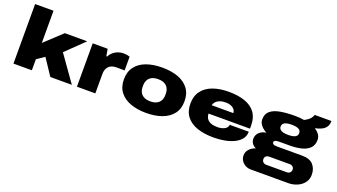

<svg xmlns="http://www.w3.org/2000/svg" viewBox="-74 -1356 3852 2197"><g transform="rotate(20 1852.0 -257.5)"><path d="M60 0V-725H284V-333L493 -528H766L547 -316L771 0H509L377 -198L284 -134V0Z M833 0V-528H1015L1030 -442H1039Q1058 -477 1085 -499Q1112 -521 1143 -531Q1174 -541 1205 -541Q1227 -541 1245.5 -538Q1264 -535 1282 -528V-362H1179Q1148 -362 1125 -352.5Q1102 -343 1087 -326.5Q1072 -310 1064.5 -287.5Q1057 -265 1057 -238V0Z M1678 12Q1569 12 1486 -18.5Q1403 -49 1356 -110Q1309 -171 1309 -264Q1309 -357 1356 -418.5Q1403 -480 1486 -510Q1569 -540 1678 -540Q1787 -540 1870 -510Q1953 -480 2000 -418.5Q2047 -357 2047 -264Q2047 -171 2000 -110Q1953 -49 1870 -18.5Q1787 12 1678 12ZM1678 -129Q1727 -129 1757.5 -146Q1788 -163 1802 -191.5Q1816 -220 1816 -254V-274Q1816 -308 1802 -336.5Q1788 -365 1757.5 -382Q1727 -399 1678 -399Q1629 -399 1598.5 -382Q1568 -365 1554 -336.5Q1540 -308 1540 -274V-254Q1540 -220 1554 -191.5Q1568 -163 1598.5 -146Q1629 -129 1678 -129Z M2498 12Q2385 12 2299.5 -17Q2214 -46 2166.5 -107.5Q2119 -169 2119 -264Q2119 -357 2166 -418.5Q2213 -480 2296 -510Q2379 -540 2488 -540Q2602 -540 2685 -511Q2768 -482 2813 -421Q2858 -360 2858 -264V-226H2353Q2355 -189 2372 -164Q2389 -139 2421.5 -127Q2454 -115 2500 -115Q2530 -115 2553.5 -121Q2577 -127 2593 -137.5Q2609 -148 2617 -161Q2625 -174 2625 -188H2857Q2857 -138 2828.5 -100.5Q2800 -63 2750.5 -38Q2701 -13 2636 -0.5Q2571 12 2498 12ZM2354 -328H2618Q2618 -345 2610 -360Q2602 -375 2586.5 -387Q2571 -399 2548.5 -406Q2526 -413 2498 -413Q2454 -413 2424 -401.5Q2394 -390 2376.5 -370.5Q2359 -351 2354 -328Z M3026 210Q2991 210 2960.5 194Q2930 178 2911.5 149.5Q2893 121 2893 86Q2893 43 2921.5 11Q2950 -21 2998 -37Q2964 -53 2948.5 -77.5Q2933 -102 2933 -130Q2933 -177 2965.5 -208.5Q2998 -240 3051 -247Q3010 -267 2981.5 -300.5Q2953 -334 2953 -374Q2953 -442 2997 -478Q3041 -514 3117.5 -527Q3194 -540 3291 -540Q3322 -540 3350.5 -538Q3379 -536 3405 -531Q3458 -558 3478.5 -585.5Q3499 -613 3499 -627H3704Q3704 -584 3686 -556Q3668 -528 3634 -511Q3600 -494 3553 -484Q3589 -462 3609 -433Q3629 -404 3629 -369Q3629 -305 3592 -268Q3555 -231 3492 -215.5Q3429 -200 3350 -200H3223Q3189 -200 3174.5 -192Q3160 -184 3160 -171Q3160 -158 3172.5 -149Q3185 -140 3223 -140H3525Q3617 -140 3660 -92.5Q3703 -45 3703 29Q3703 85 3672 125.5Q3641 166 3590.5 188Q3540 210 3481 210ZM3173 99H3424Q3439 99 3451 93Q3463 87 3470 75.5Q3477 64 3477 49Q3477 26 3461.5 13Q3446 0 3424 0H3173Q3151 0 3136 12.5Q3121 25 3121 48Q3121 71 3136 85Q3151 99 3173 99ZM3292 -308Q3348 -308 3376.5 -323Q3405 -338 3405 -370Q3405 -402 3376.5 -417Q3348 -432 3292 -432Q3237 -432 3208 -417Q3179 -402 3179 -370Q3179 -349 3192 -335Q3205 -321 3230 -314.5Q3255 -308 3292 -308Z"/></g></svg>

Font: Archivo SemiBold Expanded Black
Style: Regular
Weight: 900
Width: 7
Version: Version 2.001